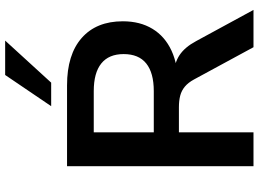

<svg xmlns="http://www.w3.org/2000/svg" viewBox="-146 -832 979 726"><g transform="rotate(-90 343.0 -469.5)"><path d="M77 0V-705H383Q499 -705 562 -649.5Q625 -594 625 -494Q625 -429 596.5 -382Q568 -335 514 -310Q460 -285 383 -285L392 -300H425Q466 -300 496.5 -280Q527 -260 550 -217L668 0H527L405 -225Q393 -247 378 -259.5Q363 -272 344 -277Q325 -282 300 -282H205V0ZM205 -377H361Q430 -377 465.5 -405.5Q501 -434 501 -491Q501 -547 465.5 -575.5Q430 -604 361 -604H205ZM304 -765 422 -939H552L393 -765Z"/></g></svg>

Font: Nunito Sans 12pt ExtraLight
Style: Regular
Weight: 200
Version: Version 3.101;gftools[0.9.27]